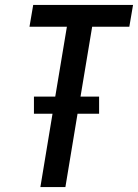

<svg xmlns="http://www.w3.org/2000/svg" viewBox="-20 -755 557 775"><path d="M143 0 192 -296H117V-365H203L250 -647H99L114 -735H517L502 -647H352L305 -365H380V-296H293L244 0Z"/></svg>

Font: Iosevka SS04 Semibold Oblique
Style: Regular
Weight: 600
Italic angle: -9°
Monospace: yes
Designer: Belleve Invis
Foundry: Belleve Invis
Version: Version 19.0.0; ttfautohint (v1.8.4)